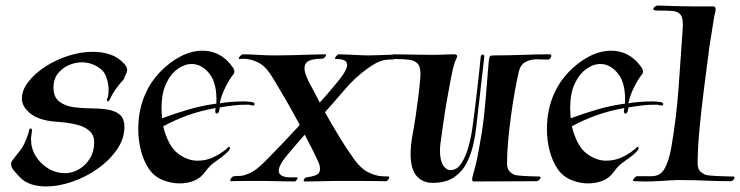

<svg xmlns="http://www.w3.org/2000/svg" viewBox="-20 -654 2671 693"><path d="M146 19Q117 19 92.5 11Q68 3 51 -15Q44 -23 32 -36Q20 -49 20 -62Q20 -69 24 -74Q38 -93 52.5 -110.5Q67 -128 80 -166Q83 -174 85 -183.5Q87 -193 94 -189Q97 -188 94.5 -174Q92 -160 92 -151Q92 -118 109 -90.5Q126 -63 154 -46Q182 -29 215 -29Q241 -29 265 -43Q289 -57 304.5 -82Q320 -107 320 -140Q320 -165 305 -179.5Q290 -194 267.5 -201Q245 -208 220.5 -211Q196 -214 178 -215Q120 -220 89.5 -244.5Q59 -269 59 -298Q59 -329 82.5 -359Q106 -389 143.5 -413.5Q181 -438 226.5 -452.5Q272 -467 315 -467Q348 -467 377 -457.5Q406 -448 427 -425Q439 -413 439 -402Q439 -394 434.5 -386Q430 -378 427 -368Q427 -368 418 -358Q409 -348 397.5 -332Q386 -316 377 -297Q373 -288 369 -288Q366 -288 366 -293Q366 -297 369 -303Q370 -306 371 -313.5Q372 -321 372 -331Q372 -352 363 -377.5Q354 -403 323 -418Q301 -429 276 -429Q251 -429 227.5 -418.5Q204 -408 188.5 -388Q173 -368 173 -339Q173 -303 194.5 -287Q216 -271 247 -267Q278 -263 304 -263Q337 -263 365.5 -259Q394 -255 411.5 -241Q429 -227 429 -196Q429 -153 402 -114Q375 -75 332.5 -45Q290 -15 240.5 2Q191 19 146 19Z M628 8Q598 8 568 -4Q538 -16 519 -42Q499 -71 489 -109.5Q479 -148 479 -188Q479 -258 505 -316Q524 -359 557.5 -394Q591 -429 631 -450Q671 -471 711 -471Q733 -471 753.5 -464Q774 -457 792 -442Q802 -434 808.5 -426Q815 -418 821 -410Q826 -402 826 -396Q826 -389 821 -384Q808 -368 793.5 -339Q779 -310 773 -281Q780 -283 807 -285.5Q834 -288 859 -288Q867 -288 873.5 -287.5Q880 -287 885 -286Q899 -285 899 -278Q899 -271 886 -274Q882 -276 876 -276Q870 -276 863 -276Q847 -276 827.5 -274Q808 -272 793 -269.5Q778 -267 773 -266Q773 -262 772 -259Q770 -244 762 -244Q756 -244 757 -257Q758 -259 758 -264Q702 -254 655.5 -237Q609 -220 569 -198Q587 -127 621.5 -100.5Q656 -74 693 -74Q727 -74 756.5 -89.5Q786 -105 802 -121Q805 -124 807 -124Q810 -124 810 -119Q810 -114 801 -105Q792 -96 779.5 -86.5Q767 -77 758 -71Q738 -58 721 -34.5Q704 -11 681 -2Q656 8 628 8ZM565 -227Q610 -244 659.5 -258.5Q709 -273 761 -280Q764 -353 736 -388Q708 -423 672 -423Q646 -423 620.5 -404.5Q595 -386 579 -351Q563 -316 563 -264Q563 -255 563.5 -246Q564 -237 565 -227Z M1042 1Q1029 1 1004 0.5Q979 0 957 -0.5Q935 -1 930 -1H869Q850 -1 835.5 -0.5Q821 0 813 0Q811 0 811 -3Q811 -7 815.5 -12.5Q820 -18 826 -18Q831 -19 845 -19Q859 -19 881.5 -29Q904 -39 933 -68Q968 -103 999 -135.5Q1030 -168 1062 -203Q1038 -248 1013.5 -290.5Q989 -333 969.5 -365Q950 -397 939 -408Q923 -425 900.5 -433.5Q878 -442 858 -442Q854 -442 850.5 -441.5Q847 -441 845 -441Q842 -441 842 -443Q842 -447 847.5 -452.5Q853 -458 857 -458Q881 -458 911 -456Q941 -454 975 -454Q1003 -454 1039 -455Q1075 -456 1107 -457Q1139 -458 1154 -458Q1157 -458 1157 -455Q1157 -453 1152.5 -447.5Q1148 -442 1141 -442Q1111 -442 1095 -434.5Q1079 -427 1079 -407Q1079 -390 1095 -358Q1105 -340 1114.5 -321.5Q1124 -303 1134 -284Q1151 -302 1166.5 -320.5Q1182 -339 1198 -358Q1217 -381 1225 -396Q1233 -411 1233 -420Q1233 -441 1195 -441Q1189 -441 1189 -443Q1189 -446 1194 -452Q1199 -458 1202 -458Q1213 -458 1235 -457Q1257 -456 1278 -455Q1299 -454 1307 -454Q1327 -454 1350 -455Q1373 -456 1391 -456.5Q1409 -457 1413 -457Q1416 -457 1416 -455Q1416 -451 1409 -445Q1402 -439 1397 -439Q1372 -440 1353.5 -433.5Q1335 -427 1307 -407Q1263 -376 1225 -331.5Q1187 -287 1153 -249Q1178 -204 1204.5 -160.5Q1231 -117 1259 -78Q1284 -44 1310.5 -31.5Q1337 -19 1357 -18Q1377 -17 1382 -17Q1385 -17 1385 -14Q1385 -10 1381 -5Q1377 0 1373 0Q1365 0 1332 -0.5Q1299 -1 1265 -1H1200Q1194 -1 1169.5 -0.5Q1145 0 1118.5 0.5Q1092 1 1078 1Q1076 1 1076 -2Q1076 -5 1079 -9.5Q1082 -14 1088 -14Q1104 -16 1119.5 -21.5Q1135 -27 1135 -45Q1135 -54 1131 -65Q1125 -79 1111.5 -106.5Q1098 -134 1080 -168Q1065 -151 1049.5 -133Q1034 -115 1018 -96Q1001 -76 993.5 -61.5Q986 -47 986 -38Q986 -26 997 -20Q1008 -14 1024 -14H1052Q1054 -14 1054 -12Q1054 -9 1050.5 -4Q1047 1 1042 1Z M1542 6Q1505 6 1483.5 -19Q1462 -44 1462 -99Q1462 -115 1464 -133.5Q1466 -152 1470 -173Q1475 -199 1480.5 -236Q1486 -273 1490.5 -310Q1495 -347 1497 -373Q1500 -407 1490 -421Q1480 -435 1459 -438Q1438 -441 1406 -441Q1387 -441 1387 -447Q1387 -451 1392.5 -454.5Q1398 -458 1403 -458L1465 -457Q1485 -457 1503.5 -456.5Q1522 -456 1538 -456Q1563 -456 1583 -457Q1603 -458 1619 -458Q1630 -458 1630 -451Q1630 -447 1626.5 -440.5Q1623 -434 1621 -428Q1615 -410 1608 -374Q1601 -338 1593.5 -294.5Q1586 -251 1580 -209.5Q1574 -168 1570 -138Q1569 -131 1568.5 -124Q1568 -117 1568 -110Q1568 -76 1579 -58Q1590 -40 1606 -40Q1630 -40 1646 -65.5Q1662 -91 1672 -128Q1682 -165 1686 -200Q1694 -258 1700 -310Q1706 -362 1710 -399Q1714 -436 1715 -449Q1717 -457 1722 -457Q1728 -457 1728 -449L1699 -196Q1696 -168 1688.5 -133.5Q1681 -99 1665 -67Q1649 -35 1619.5 -14.5Q1590 6 1542 6ZM1693 1Q1684 1 1684 -5Q1684 -14 1693 -44Q1702 -74 1713 -141Q1723 -195 1728.5 -250Q1734 -305 1737.5 -353Q1741 -401 1744 -433Q1746 -448 1748.5 -451Q1751 -454 1761 -454Q1810 -454 1866.5 -456Q1923 -458 1963 -458Q1970 -458 1970 -452Q1970 -448 1965.5 -443Q1961 -438 1956 -439Q1942 -439 1932.5 -439.5Q1923 -440 1918 -440Q1895 -440 1877 -430.5Q1859 -421 1853 -397Q1846 -368 1838.5 -326Q1831 -284 1824.5 -237Q1818 -190 1814 -145Q1810 -100 1810 -64Q1810 -44 1820.5 -34Q1831 -24 1841 -22Q1852 -20 1869 -19Q1886 -18 1901.5 -17.5Q1917 -17 1925 -17H1926Q1931 -17 1931 -13Q1931 -9 1926 -4.5Q1921 0 1915 0Q1858 0 1805 0.5Q1752 1 1693 1Z M2103 8Q2073 8 2043 -4Q2013 -16 1994 -42Q1974 -71 1964 -109.5Q1954 -148 1954 -188Q1954 -258 1980 -316Q1999 -359 2032.5 -394Q2066 -429 2106 -450Q2146 -471 2186 -471Q2208 -471 2228.5 -464Q2249 -457 2267 -442Q2277 -434 2283.5 -426Q2290 -418 2296 -410Q2301 -402 2301 -396Q2301 -389 2296 -384Q2283 -368 2268.5 -339Q2254 -310 2248 -281Q2255 -283 2282 -285.5Q2309 -288 2334 -288Q2342 -288 2348.5 -287.5Q2355 -287 2360 -286Q2374 -285 2374 -278Q2374 -271 2361 -274Q2357 -276 2351 -276Q2345 -276 2338 -276Q2322 -276 2302.5 -274Q2283 -272 2268 -269.5Q2253 -267 2248 -266Q2248 -262 2247 -259Q2245 -244 2237 -244Q2231 -244 2232 -257Q2233 -259 2233 -264Q2177 -254 2130.5 -237Q2084 -220 2044 -198Q2062 -127 2096.5 -100.5Q2131 -74 2168 -74Q2202 -74 2231.5 -89.5Q2261 -105 2277 -121Q2280 -124 2282 -124Q2285 -124 2285 -119Q2285 -114 2276 -105Q2267 -96 2254.5 -86.5Q2242 -77 2233 -71Q2213 -58 2196 -34.5Q2179 -11 2156 -2Q2131 8 2103 8ZM2040 -227Q2085 -244 2134.5 -258.5Q2184 -273 2236 -280Q2239 -353 2211 -388Q2183 -423 2147 -423Q2121 -423 2095.5 -404.5Q2070 -386 2054 -351Q2038 -316 2038 -264Q2038 -255 2038.5 -246Q2039 -237 2040 -227Z M2306 1Q2299 1 2290 0.5Q2281 0 2270 0H2268Q2265 0 2265 -3Q2265 -7 2270.5 -12.5Q2276 -18 2280 -18H2332Q2364 -18 2379.5 -46.5Q2395 -75 2403 -122Q2421 -226 2429 -334Q2437 -442 2444 -548Q2447 -586 2437.5 -599.5Q2428 -613 2406.5 -614.5Q2385 -616 2350 -616Q2338 -616 2338 -622Q2338 -626 2343.5 -630Q2349 -634 2355 -634Q2361 -634 2374.5 -633.5Q2388 -633 2400.5 -632.5Q2413 -632 2416 -632Q2451 -631 2475.5 -631Q2500 -631 2520 -631H2554Q2563 -631 2563 -620Q2563 -612 2558 -595Q2554 -568 2549.5 -541.5Q2545 -515 2541 -489Q2531 -412 2521 -334Q2511 -256 2504.5 -186Q2498 -116 2498 -63Q2498 -43 2509.5 -33.5Q2521 -24 2531 -22Q2542 -20 2561.5 -19Q2581 -18 2599 -17.5Q2617 -17 2625 -17H2626Q2631 -17 2631 -13Q2631 -9 2626.5 -4.5Q2622 0 2616 0Q2573 0 2529.5 -2Q2486 -4 2442 -4Q2432 -4 2421 -4Q2410 -4 2399 -3Q2379 -2 2359 -0.5Q2339 1 2306 1Z"/></svg>

Font: Tapestry
Style: Regular
Weight: 400
Designer: Robert E. Leuschke
Foundry: Robert E. Leuschke
Version: Version 1.010; ttfautohint (v1.8.4.7-5d5b)